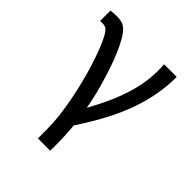

<svg xmlns="http://www.w3.org/2000/svg" viewBox="-193 -614 936 936"><g transform="rotate(45 275.0 -146.5)"><path d="M247.1 -228Q257.8 -193.4 266.8 -156.5Q275.9 -119.6 284.2 -73.7Q319.8 -138.2 343.3 -192.4Q366.7 -246.6 380.6 -296.4Q394.5 -346.2 399.4 -393.6Q404.3 -440.9 400.9 -490.2H487.8Q487.8 -424.3 476.1 -361.8Q464.4 -299.3 441.7 -236.6Q418.9 -173.8 385 -109.9Q351.1 -45.9 299.8 32.7Q300.8 39.1 301.8 51.8Q302.7 64.5 303.7 79.8Q304.7 95.2 305.4 111.8Q306.2 128.4 306.2 142.6V200.2H221.2V142.6Q221.2 93.8 216.1 51.3Q210.9 8.8 204.6 -27.1Q198.2 -63 189 -104.7Q179.7 -146.5 163.1 -206.1Q142.1 -276.4 125.2 -319.1Q108.4 -361.8 95.5 -384.3Q82.5 -406.7 72.3 -413.1Q62 -419.4 47.9 -419.4Q41.5 -419.4 38.6 -419.2Q35.6 -418.9 30.8 -418.5V-490.2Q55.2 -493.2 73.7 -493.2Q90.3 -493.2 104.7 -489.7Q119.1 -486.3 131.8 -476.1Q144.5 -465.8 156.7 -447.5Q168.9 -429.2 183.3 -399.9Q197.8 -370.6 213.9 -328.4Q230 -286.1 247.1 -228Z"/></g></svg>

Font: Code New Roman
Style: Regular
Weight: 400
Monospace: yes
Designer: Sam Radian
Foundry: Code New Roman
Version: Version 2.00 November 29, 2014